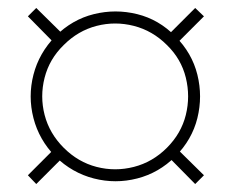

<svg xmlns="http://www.w3.org/2000/svg" viewBox="-20 -594 581 482"><path d="M119 -503Q161 -545 215.5 -558.5Q270 -572 324.5 -558.5Q379 -545 420 -503Q462 -461 475.5 -406.5Q489 -352 475.5 -297.5Q462 -243 420 -201Q379 -160 324.5 -146Q270 -132 215.5 -146Q161 -160 119 -201Q78 -243 64 -297.5Q50 -352 64 -406.5Q78 -461 119 -503ZM140 -481Q104 -446 92 -399Q80 -352 92 -305.5Q104 -259 140 -223Q176 -187 222.5 -175Q269 -163 316 -175Q363 -187 399 -223Q435 -259 446.5 -305.5Q458 -352 446.5 -399Q435 -446 399 -481Q363 -517 316 -529Q269 -541 222.5 -529Q176 -517 140 -481ZM50 -553 71 -574 143 -503 121 -481ZM399 -204 420 -225 492 -154 470 -132ZM71 -132 50 -154 121 -225 143 -204ZM420 -481 399 -503 470 -574 492 -553Z"/></svg>

Font: Cinzel Black
Style: Regular
Weight: 900
Designer: Natanael Gama
Version: Version 2.000